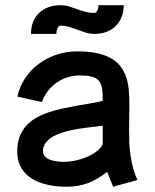

<svg xmlns="http://www.w3.org/2000/svg" viewBox="-20 -710 596 739"><path d="M509 -17.2Q498.5 -40.1 492.1 -64.1Q485.6 -88 482.2 -112.3Q478.7 -136.5 477.7 -161.1Q476.8 -185.6 476.8 -209.4Q476.8 -235.4 477.4 -261.5Q478 -287.6 478 -311.8Q478 -340.2 475.4 -366.3Q472.9 -392.4 465.1 -414.6Q457.4 -436.7 443.7 -454.7Q430 -472.8 407.5 -485.6Q385.1 -498.5 352.9 -505.4Q320.8 -512.2 276.8 -512.2Q250.3 -512.2 224.6 -506.8Q198.8 -501.4 175.1 -490.8Q151.4 -480.3 130.6 -465.1Q109.9 -450 93.2 -430.6Q76.6 -411.2 64.6 -387.9Q52.6 -364.6 47 -338.1L141.3 -317.1Q149.9 -340.8 164.4 -359.8Q178.9 -378.8 198 -392Q217.1 -405.3 240 -412.5Q263 -419.6 288 -419.6Q308.7 -419.6 323 -417.2Q337.4 -414.7 347.2 -409.6Q356.9 -404.4 362.4 -396.6Q367.9 -388.8 370.9 -377.9Q373.9 -367 374.7 -353.2Q375.4 -339.4 375.4 -322Q353.1 -316.2 326.9 -311.8Q300.6 -307.4 273.3 -302.7Q246.1 -297.9 218.7 -292Q191.2 -286 165.8 -277.2Q140.4 -268.5 118.6 -256Q96.8 -243.6 80.8 -225.7Q64.8 -207.9 55.6 -183.8Q46.3 -159.8 46.3 -127.5Q46.3 -100.8 54.2 -80.3Q62.2 -59.9 76 -44.7Q89.7 -29.6 108.3 -19.2Q126.8 -8.9 147.8 -2.7Q168.8 3.5 191.5 6.2Q214.2 8.8 236.2 8.8Q259.4 8.8 280 5.1Q300.7 1.5 319.8 -5.7Q338.9 -12.9 356.7 -23.7Q374.6 -34.6 392.7 -48.6Q398 -33.9 403.9 -19.5Q409.7 -5.1 415.6 8.7ZM375.4 -156.2Q372.6 -147.5 364.7 -138.9Q356.8 -130.4 345.6 -122.7Q334.3 -115 320 -108.4Q305.8 -101.9 289.8 -97Q273.8 -92.2 257.3 -89.6Q240.7 -87 224.4 -87Q215.5 -87 206.2 -87.9Q196.8 -88.9 188 -90.7Q179.2 -92.5 171.5 -95.6Q163.8 -98.6 157.9 -103.1Q152.1 -107.6 148.7 -113.8Q145.4 -119.9 145.4 -127.5Q145.4 -143.4 152.9 -155.7Q160.4 -168.1 173.1 -177.4Q185.8 -186.8 202.7 -193.6Q219.6 -200.3 238.4 -205.2Q257.2 -210.1 276.9 -213.3Q296.6 -216.6 314.8 -218.9Q333.1 -221.3 348.7 -222.9Q364.4 -224.5 375.4 -226.3ZM196.8 -579.5Q196.7 -584.2 197.7 -589.6Q198.7 -594.9 200.7 -599.7Q202.6 -604.5 205.6 -607.8Q208.5 -611 212.4 -611Q231 -611 247.2 -606.2Q263.5 -601.3 279 -595.3Q294.5 -589.3 310.2 -584.4Q325.8 -579.5 343.6 -579.5Q368.4 -579.5 389 -587.1Q409.7 -594.7 424.6 -609Q439.5 -623.2 447.8 -643.8Q456.1 -664.5 456.2 -689.9H359.2Q359 -685.5 358.1 -680.3Q357.1 -675 355.2 -670.6Q353.2 -666.2 350.3 -663.2Q347.5 -660.2 343.6 -660.2Q324.3 -660.2 308.1 -664.8Q291.8 -669.4 276.4 -675Q260.9 -680.7 245.4 -685.3Q229.9 -689.9 212.4 -689.9Q187.5 -689.9 166.8 -682.4Q146.2 -674.9 131.1 -660.8Q116 -646.7 107.7 -626.2Q99.4 -605.7 99.3 -579.5Z"/></svg>

Font: Saysettha
Style: Regular
Weight: 400
Designer: John M. Durdin
Foundry: Lao Script for Windows
Version: Version 2.201